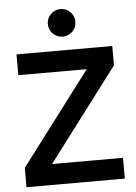

<svg xmlns="http://www.w3.org/2000/svg" viewBox="-60 -963 716 1009"><g transform="rotate(-5 297.5 -458.5)"><path d="M38.3 0V-102L464 -665L485.7 -590.3H46.7V-700H552V-598L126.3 -35L103.7 -109.7H557V0ZM297.3 -771.7Q267.3 -771.7 246 -792.9Q224.7 -814.1 224.7 -844.7Q224.7 -874.3 245.9 -895.7Q267.1 -917 297.7 -917Q327.3 -917 348.7 -895.7Q370 -874.3 370 -844.3Q370 -814.3 348.7 -793Q327.3 -771.7 297.3 -771.7Z"/></g></svg>

Font: Fustat
Style: Regular
Weight: 400
Designer: Mohamed Gaber, Khaled Hosny, Laura Garcia Mut
Foundry: Kief Type Foundry, Alif Type Foundry, Hard Type Foundry
Version: Version 1.007